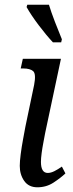

<svg xmlns="http://www.w3.org/2000/svg" viewBox="-20 -786 309 816"><path d="M139 10Q102 10 83 -17Q64 -44 64 -81Q64 -100 68 -131Q72 -162 78 -194Q84 -226 88 -248L125 -425Q134 -472 121 -483.5Q108 -495 79 -495H68L77 -536H239L172 -221Q169 -204 164.5 -181Q160 -158 157 -135.5Q154 -113 154 -98Q154 -51 183 -51Q196 -51 211 -58.5Q226 -66 243 -78L258 -49Q238 -30 207.5 -10Q177 10 139 10ZM205 -606Q176 -637 144 -679.5Q112 -722 93 -756L96 -766H188Q197 -736 213.5 -693Q230 -650 243 -619L240 -606Z"/></svg>

Font: Noto Serif Condensed
Style: Italic
Weight: 400
Width: 3
Italic angle: -12°
Designer: Monotype Design Team
Foundry: Monotype Imaging Inc.
Version: Version 2.014; ttfautohint (v1.8.4.7-5d5b)